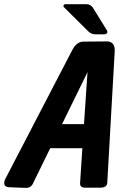

<svg xmlns="http://www.w3.org/2000/svg" viewBox="-91 -906 609 927"><path d="M327.1 -885.7Q346.7 -885.3 357.4 -869.1L423.8 -761.7Q433.1 -747.6 419.9 -741.7Q415.5 -740.2 411.1 -740.2H369.1Q349.6 -740.7 335.9 -753.9L220.7 -868.2Q210.9 -877 218.3 -883.3Q220.7 -885.3 223.6 -885.7ZM208.5 -306.6H314.5L331.5 -557.6ZM151.4 -190.4 67.4 -18.6Q56.2 2.9 30.3 1L-45.9 -2Q-46.4 -2 -47.9 -2Q-79.1 -4.4 -67.4 -38.1L258.8 -666Q262.2 -672.9 267.1 -679.7Q286.1 -705.1 312.5 -705.1L424.8 -706.1Q434.1 -706.5 441.9 -703.1Q464.4 -692.9 462.9 -659.2L426.8 -21.5Q423.8 -1 397.5 0H318.4Q314.9 0 311.5 -0.5Q293 -4.4 295.9 -26.4L306.6 -190.4Z"/></svg>

Font: Allan
Style: Bold
Weight: 700
Version: Version 1.005